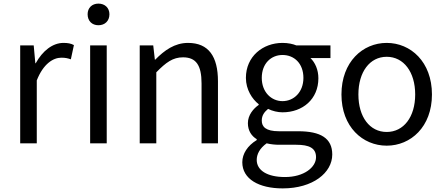

<svg xmlns="http://www.w3.org/2000/svg" viewBox="-20 -795 2468 1065"><path d="M92 0H184V-349C220 -441 275 -475 320 -475C343 -475 355 -472 373 -466L390 -545C373 -554 356 -557 332 -557C272 -557 216 -513 178 -444H176L167 -543H92Z M480 0H572V-543H480ZM526 -655C562 -655 587 -679 587 -716C587 -751 562 -775 526 -775C490 -775 466 -751 466 -716C466 -679 490 -655 526 -655Z M755 0H847V-394C901 -449 939 -477 995 -477C1067 -477 1098 -434 1098 -332V0H1189V-344C1189 -482 1137 -557 1023 -557C949 -557 892 -516 841 -464H839L830 -543H755Z M1548 250C1716 250 1823 163 1823 62C1823 -28 1759 -67 1634 -67H1527C1454 -67 1432 -92 1432 -126C1432 -156 1447 -174 1467 -191C1491 -179 1521 -172 1547 -172C1659 -172 1746 -245 1746 -361C1746 -408 1728 -448 1702 -473H1813V-543H1624C1605 -551 1578 -557 1547 -557C1438 -557 1344 -482 1344 -363C1344 -298 1379 -245 1415 -217V-213C1386 -193 1355 -157 1355 -112C1355 -69 1376 -40 1404 -23V-18C1353 13 1324 58 1324 105C1324 198 1416 250 1548 250ZM1547 -234C1485 -234 1432 -284 1432 -363C1432 -443 1484 -490 1547 -490C1612 -490 1663 -443 1663 -363C1663 -284 1610 -234 1547 -234ZM1561 187C1462 187 1404 150 1404 92C1404 61 1420 28 1459 0C1483 6 1509 8 1529 8H1623C1695 8 1733 26 1733 77C1733 133 1666 187 1561 187Z M2125 13C2258 13 2376 -91 2376 -271C2376 -452 2258 -557 2125 -557C1992 -557 1874 -452 1874 -271C1874 -91 1992 13 2125 13ZM2125 -63C2031 -63 1968 -146 1968 -271C1968 -396 2031 -480 2125 -480C2219 -480 2283 -396 2283 -271C2283 -146 2219 -63 2125 -63Z"/></svg>

Font: Source Han Sans JP
Style: Regular
Weight: 400
Designer: Ryoko NISHIZUKA 西塚涼子 (kana, bopomofo & ideographs); Paul D. Hunt (Latin, Greek & Cyrillic); Sandoll Communications 산돌커뮤니
Foundry: Adobe
Version: Version 2.004;hotconv 1.0.118;makeotfexe 2.5.65603